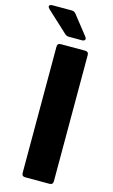

<svg xmlns="http://www.w3.org/2000/svg" viewBox="-182 -1011 625 1063"><g transform="rotate(15 130.5 -479.5)"><path d="M80 0Q60 0 60 -20V-743Q60 -763 80 -763H219Q239 -763 239 -743V-20Q239 0 219 0ZM112 -814Q98 -814 88 -824L-31 -934Q-39 -942 -39 -948Q-39 -953 -34 -956Q-29 -959 -21 -959H90Q105 -959 114 -947L200 -838Q205 -831 205 -826Q205 -821 200.5 -817.5Q196 -814 188 -814Z"/></g></svg>

Font: Open Sauce Two Black
Style: Regular
Weight: 900
Designer: Alfredo Marco Pradil
Foundry: Creative Sauce Fz LLC
Version: Version 1.477